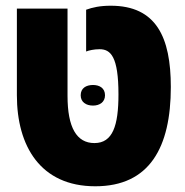

<svg xmlns="http://www.w3.org/2000/svg" viewBox="-20 -639 648 671"><path d="M313 12C503 12 577 -124 577 -335C577 -509 526 -619 367 -619C329 -619 303 -613 281 -605V-459C291 -463 309 -467 328 -467C367 -467 394 -441 394 -309C394 -200 374 -139 310 -139C248 -139 216 -193 216 -304V-609H39V-306C39 -129 121 12 313 12ZM262 -306C262 -282 281 -270 305 -270C328 -270 347 -282 347 -306C347 -331 328 -342 305 -342C281 -342 262 -331 262 -306Z"/></svg>

Font: Noto Sans Hebrew Condensed Black
Style: Regular
Weight: 900
Width: 3
Designer: Monotype Design Team
Foundry: Monotype Imaging Inc.
Version: Version 2.004